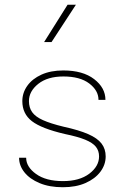

<svg xmlns="http://www.w3.org/2000/svg" viewBox="-20 -785 519 810"><path d="M265.1 -765.1 166 -607.4H197.3L300.3 -765.1ZM247.1 -487.8Q193.8 -487.8 155 -470.2Q116.2 -452.6 95.2 -423.1Q74.2 -393.6 74.2 -358.4Q74.2 -305.2 114.5 -273.9Q154.8 -242.7 253.4 -219.7Q308.1 -208.5 339.6 -195.6Q371.1 -182.6 384.5 -165.8Q397.9 -148.9 397.9 -125Q397.9 -83.5 356.7 -52.2Q315.4 -21 245.6 -21Q173.8 -21 132.1 -51Q90.3 -81.1 90.3 -119.6H60.5Q60.5 -86.4 83 -58.1Q105.5 -29.8 147 -12.5Q188.5 4.9 245.1 4.9Q300.3 4.9 340.8 -12.9Q381.3 -30.8 403.6 -60.5Q425.8 -90.3 425.8 -125Q425.8 -156.7 408.4 -179.4Q391.1 -202.1 352.1 -219.2Q313 -236.3 248 -250.5Q193.4 -263.7 161.4 -278.1Q129.4 -292.5 115.7 -311.8Q102.1 -331.1 102.1 -358.4Q102.1 -399.9 141.4 -431.2Q180.7 -462.4 247.6 -462.4Q317.4 -462.4 356.4 -432.9Q395.5 -403.3 395.5 -363.8H424.8Q424.8 -414.6 377.2 -451.2Q329.6 -487.8 247.1 -487.8Z"/></svg>

Font: Estedad-FD VF
Style: Regular
Weight: 100
Designer: Amin Abedi
Version: Version 7.3